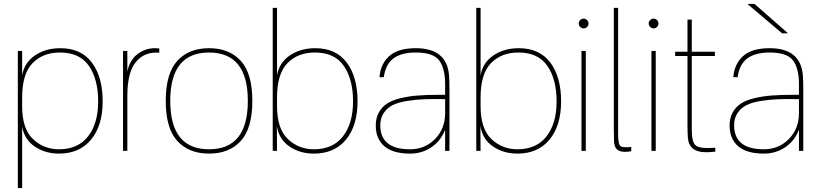

<svg xmlns="http://www.w3.org/2000/svg" viewBox="-20 -770 4186 980"><path d="M93 190H71V-510H93V-384Q103 -449 157.5 -486.5Q212 -524 288 -524Q394 -524 449 -450.5Q504 -377 504 -253Q504 -129 445 -57.5Q386 14 281 14Q211 14 158 -21.5Q105 -57 93 -123ZM93 -229Q93 -112 148.5 -60Q204 -8 281 -8Q378 -8 429.5 -74Q481 -140 481 -253Q481 -365 434 -433.5Q387 -502 286 -502Q199 -502 146 -447.5Q93 -393 93 -272Z M770 -524Q786 -524 793 -523V-501Q717 -507 673.5 -453.5Q630 -400 630 -282V0H608V-510H630V-405Q642 -464 682 -494Q722 -524 770 -524Z M1047 -502Q849 -502 849 -255Q849 -8 1047 -8Q1245 -8 1245 -255Q1245 -502 1047 -502ZM885 -50.5Q826 -115 826 -255Q826 -395 885 -459.5Q944 -524 1047 -524Q1150 -524 1209 -459.5Q1268 -395 1268 -255Q1268 -115 1209 -50.5Q1150 14 1047 14Q944 14 885 -50.5Z M1394 -730V-384Q1404 -449 1458.5 -486.5Q1513 -524 1589 -524Q1695 -524 1750 -450.5Q1805 -377 1805 -253Q1805 -129 1746 -57.5Q1687 14 1582 14Q1510 14 1456.5 -23Q1403 -60 1393 -128L1394 0H1372V-730ZM1394 -229Q1394 -112 1449.5 -60Q1505 -8 1582 -8Q1679 -8 1730.5 -74Q1782 -140 1782 -253Q1782 -365 1735 -433.5Q1688 -502 1587 -502Q1500 -502 1447 -447.5Q1394 -393 1394 -272Z M2102 -524Q2261 -524 2272 -385Q2274 -358 2274 -316V0H2252V-108Q2230 -51 2182 -18.5Q2134 14 2073 14Q1986 14 1942 -23.5Q1898 -61 1898 -130Q1898 -168 1914 -196.5Q1930 -225 1956.5 -242Q1983 -259 2025 -269Q2067 -279 2112.5 -282.5Q2158 -286 2218 -286H2252V-341Q2252 -420 2222 -461Q2192 -502 2102 -502Q2029 -502 1988.5 -472Q1948 -442 1939 -376H1917Q1922 -443 1966.5 -483.5Q2011 -524 2102 -524ZM1921 -131Q1921 -8 2073 -8Q2149 -8 2200.5 -60.5Q2252 -113 2252 -192V-264Q2189 -265 2145.5 -263.5Q2102 -262 2056.5 -254.5Q2011 -247 1983.5 -233Q1956 -219 1938.5 -193Q1921 -167 1921 -131Z M2433 -730V-384Q2443 -449 2497.5 -486.5Q2552 -524 2628 -524Q2734 -524 2789 -450.5Q2844 -377 2844 -253Q2844 -129 2785 -57.5Q2726 14 2621 14Q2549 14 2495.5 -23Q2442 -60 2432 -128L2433 0H2411V-730ZM2433 -229Q2433 -112 2488.5 -60Q2544 -8 2621 -8Q2718 -8 2769.5 -74Q2821 -140 2821 -253Q2821 -365 2774 -433.5Q2727 -502 2626 -502Q2539 -502 2486 -447.5Q2433 -393 2433 -272Z M2970 -510V0H2948V-510ZM2941.5 -632.5Q2934 -640 2934 -650Q2934 -660 2941.5 -667.5Q2949 -675 2959 -675Q2969 -675 2976.5 -667.5Q2984 -660 2984 -650Q2984 -640 2976.5 -632.5Q2969 -625 2959 -625Q2949 -625 2941.5 -632.5Z M3135 -87Q3135 -35 3146 -25Q3157 -15 3202 -20V2Q3185 5 3170 5Q3142 5 3128.5 -8Q3115 -21 3114 -51Q3113 -71 3113 -123V-730H3135Z M3327 -510V0H3305V-510ZM3298.5 -632.5Q3291 -640 3291 -650Q3291 -660 3298.5 -667.5Q3306 -675 3316 -675Q3326 -675 3333.5 -667.5Q3341 -660 3341 -650Q3341 -640 3333.5 -632.5Q3326 -625 3316 -625Q3306 -625 3298.5 -632.5Z M3511 -104Q3511 -43 3532.5 -26.5Q3554 -10 3631 -16V4Q3610 7 3583 7Q3497 7 3491 -67Q3489 -91 3489 -138V-484H3426V-506H3489V-670H3511V-506H3629V-484H3511Z M3908 -524Q4067 -524 4078 -385Q4080 -358 4080 -316V0H4058V-108Q4036 -51 3988 -18.5Q3940 14 3879 14Q3792 14 3748 -23.5Q3704 -61 3704 -130Q3704 -168 3720 -196.5Q3736 -225 3762.5 -242Q3789 -259 3831 -269Q3873 -279 3918.5 -282.5Q3964 -286 4024 -286H4058V-341Q4058 -420 4028 -461Q3998 -502 3908 -502Q3835 -502 3794.5 -472Q3754 -442 3745 -376H3723Q3728 -443 3772.5 -483.5Q3817 -524 3908 -524ZM3727 -131Q3727 -8 3879 -8Q3955 -8 4006.5 -60.5Q4058 -113 4058 -192V-264Q3995 -265 3951.5 -263.5Q3908 -262 3862.5 -254.5Q3817 -247 3789.5 -233Q3762 -219 3744.5 -193Q3727 -167 3727 -131ZM3797 -748V-750H3831L4000 -602V-600H3972Z"/></svg>

Font: Nacelle Thin
Style: Regular
Weight: 100
Designer: Sora Sagano
Foundry: Sora Sagano
Version: Version 1.000;FEAKit 1.0